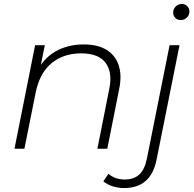

<svg xmlns="http://www.w3.org/2000/svg" viewBox="-20 -750 979 968"><path d="M402 -526Q473 -526 517.5 -498.5Q562 -471 578.5 -420.5Q595 -370 581 -302L521 0H471L531 -302Q548 -385 512.5 -433Q477 -481 389 -481Q300 -481 240 -431.5Q180 -382 160 -284L103 0H53L157 -522H206L186 -423Q218 -468 262 -492Q324 -526 402 -526ZM607 198Q575 198 547.5 189Q520 180 501 164L527 126Q559 155 609 155Q655 155 682.5 129.5Q710 104 721 48L835 -522H885L770 52Q742 198 607 198ZM891 -649Q874 -649 863.5 -660Q853 -671 853 -686Q853 -704 865.5 -717Q878 -730 897 -730Q913 -730 924 -719Q935 -708 935 -693Q935 -674 922.5 -661.5Q910 -649 891 -649Z"/></svg>

Font: Montserrat Thin Light
Style: Italic
Weight: 300
Italic angle: -11.3°
Version: Version 9.000